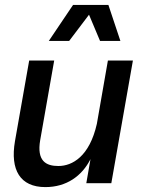

<svg xmlns="http://www.w3.org/2000/svg" viewBox="-20 -747 609 783"><path d="M165 16C251 16 314 -29 349 -98L332 0H434L522 -500H420L375 -242C345 -109 275 -70 218 -70C168 -70 129 -90 144 -176L201 -500H99L41 -171C21 -54 62 16 165 16ZM179 -580H262L343 -687L388 -580H471L422 -727H278Z"/></svg>

Font: Uncut Sans Medium
Style: Italic
Weight: 500
Italic angle: -10°
Designer: Kasper Nordkvist
Foundry: Uncut Type
Version: Version 1.111;FEAKit 1.0